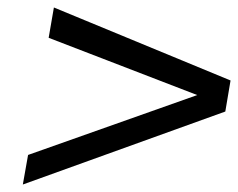

<svg xmlns="http://www.w3.org/2000/svg" viewBox="-20 -533 636 513"><path d="M41 -40 55 -119 507 -279 110 -432 124 -513 596 -318 582 -235Z"/></svg>

Font: Overused Grotesk
Style: Italic
Weight: 400
Italic angle: -10°
Version: Version 0.003